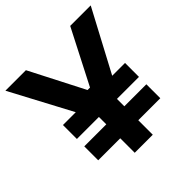

<svg xmlns="http://www.w3.org/2000/svg" viewBox="-186 -846 993 993"><g transform="rotate(-45 310.0 -350.0)"><path d="M244 0V-267L223 -277L-2 -700H148L301 -402H319L472 -700H622L397 -277L376 -267V0ZM83 -106V-208H537V-106ZM83 -262V-364H537V-262Z"/></g></svg>

Font: Space Grotesk
Style: Bold
Weight: 700
Designer: Florian Karsten
Foundry: Florian Karsten
Version: Version 2.000